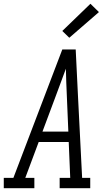

<svg xmlns="http://www.w3.org/2000/svg" viewBox="-50 -997 570 1017"><path d="M-30 0V-55H21L280 -735H351L363 -490L385 -55H428V0H266V-55H322L314 -245H155L84 -55H132V0ZM175 -300H312L304 -490Q302 -526 301 -562Q300 -598 299 -633Q286 -597 272.5 -561.5Q259 -526 246 -490ZM317 -797 280 -833 429 -977 474 -933Z"/></svg>

Font: Iosevka Slab Light Oblique
Style: Regular
Weight: 300
Italic angle: -9°
Monospace: yes
Designer: Belleve Invis
Foundry: Belleve Invis
Version: Version 11.1.1; ttfautohint (v1.8.3)